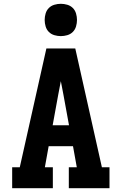

<svg xmlns="http://www.w3.org/2000/svg" viewBox="-20 -990 640 1010"><path d="M44 0V-110H84L224 -735H376L516 -110H556V0H342V-110H384L364 -221H236L216 -110H258V0ZM343 -331 314 -490Q310 -508 307 -526.5Q304 -545 300 -563Q296 -545 293 -526.5Q290 -508 286 -490L257 -331ZM300 -800Q283 -800 266 -805Q249 -810 237 -822Q225 -834 220 -851Q215 -868 215 -885Q215 -902 220 -919Q225 -936 237 -948Q249 -960 266 -965Q283 -970 300 -970Q317 -970 334 -965Q351 -960 363 -948Q375 -936 380 -919Q385 -902 385 -885Q385 -868 380 -851Q375 -834 363 -822Q351 -810 334 -805Q317 -800 300 -800Z"/></svg>

Font: Iosevka HT Extrabold Extended
Style: Regular
Weight: 800
Width: 7
Monospace: yes
Designer: Belleve Invis
Foundry: Belleve Invis
Version: Version 32.3.0; ttfautohint (v1.8.4)